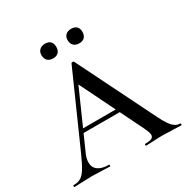

<svg xmlns="http://www.w3.org/2000/svg" viewBox="-187 -960 1083 1114"><g transform="rotate(-30 354.0 -403.0)"><path d="M192 -270H472L479 -245H179ZM711 0Q692 0 650 -2Q608 -4 589 -4Q564 -4 530 -2Q496 0 477 0Q473 0 473 -6Q473 -12 477 -12Q507 -12 520 -18.5Q533 -25 533 -40Q533 -55 516 -91L307 -516L348 -583L150 -137Q137 -107 137 -83Q137 -48 162 -30Q187 -12 232 -12Q237 -12 237 -6Q237 0 232 0Q214 0 180 -2Q142 -4 114 -4Q87 -4 51 -2Q19 0 -2 0Q-7 0 -7 -6Q-7 -12 -2 -12Q26 -12 45 -23Q64 -34 82 -62.5Q100 -91 125 -147L340 -631Q342 -634 349 -634Q356 -634 357 -631L602 -137Q636 -65 659.5 -38.5Q683 -12 711 -12Q715 -12 715 -6Q715 0 711 0ZM212 -758Q212 -780 226 -793Q240 -806 263 -806Q286 -806 298.5 -793.5Q311 -781 311 -758Q311 -734 298.5 -721Q286 -708 263 -708Q239 -708 225.5 -721Q212 -734 212 -758ZM387 -758Q387 -780 400.5 -792.5Q414 -805 438 -805Q461 -805 473.5 -792.5Q486 -780 486 -758Q486 -734 473.5 -721Q461 -708 438 -708Q414 -708 400.5 -721Q387 -734 387 -758Z"/></g></svg>

Font: Cormorant Infant SemiBold
Style: Regular
Weight: 600
Designer: Christian Thalmann (Catharsis Fonts)
Foundry: Catharsis Fonts
Version: Version 4.000